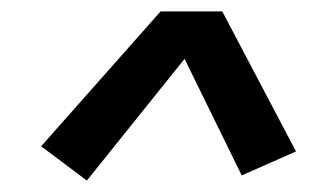

<svg xmlns="http://www.w3.org/2000/svg" viewBox="-20 -755 540 336"><path d="M132 -439 52 -499 261 -735H369L498 -490L403 -448L303 -652Z"/></svg>

Font: Iosevka Semibold Oblique
Style: Regular
Weight: 600
Italic angle: -9°
Monospace: yes
Designer: Belleve Invis
Foundry: Belleve Invis
Version: Version 32.5.0; ttfautohint (v1.8.4)